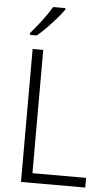

<svg xmlns="http://www.w3.org/2000/svg" viewBox="-62 -987 581 1027"><g transform="rotate(5 228.5 -473.5)"><path d="M91 0V-714H148V-52H436V0ZM247 -939Q232 -918 208 -890Q184 -862 157 -834.5Q130 -807 107 -788H70V-798Q99 -831 130 -872Q161 -913 181 -947H247Z"/></g></svg>

Font: Noto Sans Lao UI SemCond Light
Style: Regular
Weight: 300
Width: 4
Designer: Monotype Design Team
Foundry: Monotype Imaging Inc.
Version: Version 2.000; ttfautohint (v1.8.4.7-5d5b)